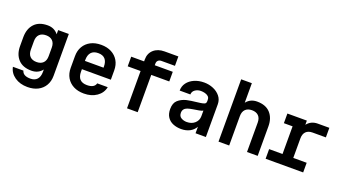

<svg xmlns="http://www.w3.org/2000/svg" viewBox="-68 -1345 3737 2114"><g transform="rotate(20 1800.0 -287.5)"><path d="M293 155Q205 155 143.5 112.5Q82 70 68 0H191Q206 57 292 57Q343 57 370.5 27Q398 -3 398 -60V-88Q352 -29 273 -29Q171 -29 117.5 -87Q64 -145 64 -241V-348Q65 -445 118.5 -502.5Q172 -560 273 -560Q352 -560 398 -501V-550H523V-60Q523 5 494.5 53.5Q466 102 414.5 128.5Q363 155 293 155ZM189 -245Q189 -193 216.5 -165.5Q244 -138 294 -138Q343 -138 370.5 -165.5Q398 -193 398 -245V-344Q398 -396 370.5 -423.5Q343 -451 294 -451Q244 -451 216.5 -423.5Q189 -396 189 -344Z M901 10Q830 10 778.5 -17Q727 -44 698.5 -92.5Q670 -141 670 -206V-344Q670 -409 698.5 -457.5Q727 -506 778.5 -533Q830 -560 901 -560Q970 -560 1021.5 -533Q1073 -506 1101.5 -457.5Q1130 -409 1130 -344V-235H791V-206Q791 -89 902 -89Q988 -89 1003 -146H1126Q1112 -75 1050.5 -32.5Q989 10 901 10ZM791 -332H1009V-345Q1009 -402 982 -432.5Q955 -463 901 -463Q846 -463 818.5 -432Q791 -401 791 -344Z M1405 0V-437H1254V-550H1405V-572Q1405 -644 1453 -687Q1501 -730 1580 -730H1741V-620H1583Q1559 -620 1544.5 -606.5Q1530 -593 1530 -570V-550H1741V-437H1530V0Z M2041 11Q1989 11 1946.5 -6.5Q1904 -24 1879 -61Q1854 -98 1854 -156Q1854 -226 1892 -260Q1930 -294 1988 -309Q2019 -316 2043 -319Q2067 -322 2091 -325Q2115 -328 2145 -332Q2168 -335 2188 -342Q2208 -349 2208 -372V-375H2209L2208 -395Q2208 -418 2192 -432Q2176 -446 2152.5 -452Q2129 -458 2105 -458Q2067 -458 2038 -437.5Q2009 -417 2008 -382H1883Q1883 -434 1912.5 -473.5Q1942 -513 1993 -535.5Q2044 -558 2108 -558Q2164 -558 2214.5 -537Q2265 -516 2297 -476.5Q2329 -437 2329 -383V0H2208V-76Q2184 -34 2141 -11.5Q2098 11 2041 11ZM2073 -83Q2131 -83 2167.5 -116Q2204 -149 2204 -199V-264Q2190 -255 2158.5 -249.5Q2127 -244 2091.5 -238.5Q2056 -233 2029 -224Q1979 -206 1979 -157Q1979 -117 2008 -100Q2037 -83 2073 -83Z M2477 0V-730H2602V-501Q2648 -560 2727 -560Q2829 -560 2882.5 -501.5Q2936 -443 2936 -345V0H2811V-344Q2811 -396 2783.5 -423.5Q2756 -451 2706 -451Q2657 -451 2629.5 -423.5Q2602 -396 2602 -344V0Z M3029 0V-113H3186V-437H3084V-550H3312V-501Q3358 -560 3437 -560H3572V-448H3416Q3366 -448 3339 -420.5Q3312 -393 3312 -341V-113H3469V0Z"/></g></svg>

Font: Tiny
Style: Bold
Weight: 700
Monospace: yes
Designer: Philipp Nurullin, Konstantin Bulenkov
Foundry: JetBrains
Version: Version 2.251; ttfautohint (v1.8.4.7-5d5b)